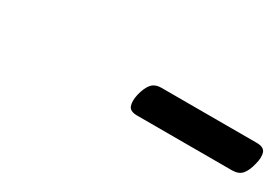

<svg xmlns="http://www.w3.org/2000/svg" viewBox="-5 -954 656 451"><g transform="rotate(30 322.5 -728.5)"><path d="M341 -686Q321 -686 317 -698Q313 -710 317 -728Q322 -749 331 -760Q340 -771 358 -771H616Q636 -771 640 -759Q644 -747 639 -728Q634 -707 625 -696.5Q616 -686 598 -686Z"/></g></svg>

Font: Playwrite AU VIC
Style: Regular
Weight: 400
Designer: Veronika Burian, José Scaglione
Foundry: TypeTogether
Version: Version 1.002